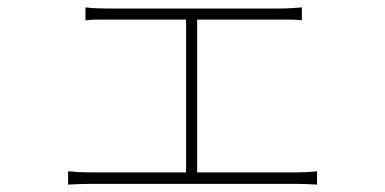

<svg xmlns="http://www.w3.org/2000/svg" viewBox="-20 -512 1040 519"><path d="M779 -46Q808 -46 837 -49V-13Q823 -14 806.5 -14.5Q790 -15 779 -15H225Q211 -15 196 -14.5Q181 -14 164 -13V-49Q195 -46 225 -46H483V-459H270Q262 -459 244 -459Q226 -459 211 -457V-492Q227 -490 244 -489.5Q261 -489 269 -489H733Q752 -489 767.5 -490Q783 -491 796 -492V-457Q782 -459 766 -459Q750 -459 733 -459H513V-46Z"/></svg>

Font: SpoqaHanSansJP-Thin
Style: Regular
Weight: 250
Designer: [Source Han Sans]
Ryoko NISHIZUKA  (kana & ideographs); Paul D. Hunt (Latin, Greek & Cyrillic); Wenlong ZHANG  (bopomofo
Foundry: Spoqa (http://bi.spoqa.com)
Version: Version 1.002.20150607